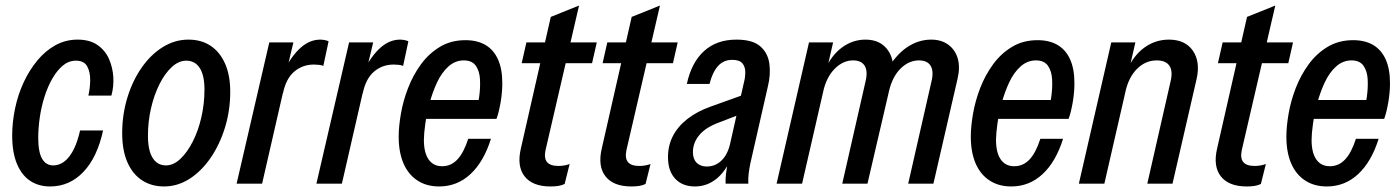

<svg xmlns="http://www.w3.org/2000/svg" viewBox="-20 -663 5054 693"><path d="M161 10Q119 10 88.5 -10.5Q58 -31 41 -72Q24 -113 24 -174Q24 -222 34.5 -272Q45 -322 65.5 -366Q86 -410 115 -445Q144 -480 180.5 -500Q217 -520 260 -520Q304 -520 332 -500.5Q360 -481 373.5 -450Q387 -419 389 -384.5Q391 -350 382 -318H299Q305 -344 305.5 -373Q306 -402 295 -423Q284 -444 254 -444Q228 -444 207 -426.5Q186 -409 169 -379.5Q152 -350 140.5 -313.5Q129 -277 123.5 -238.5Q118 -200 118 -166Q118 -114 132 -90Q146 -66 172 -66Q205 -66 230 -98Q255 -130 269 -192H352Q331 -95 281 -42.5Q231 10 161 10Z M572 10Q527 10 493 -12Q459 -34 440 -77Q421 -120 421 -182Q421 -249 439.5 -310Q458 -371 491 -418.5Q524 -466 567.5 -493Q611 -520 660 -520Q707 -520 740.5 -497.5Q774 -475 792.5 -433Q811 -391 811 -332Q811 -264 792 -202.5Q773 -141 740 -93Q707 -45 664 -17.5Q621 10 572 10ZM579 -66Q606 -66 631 -89.5Q656 -113 676 -152.5Q696 -192 707 -240.5Q718 -289 718 -340Q718 -391 701 -417.5Q684 -444 652 -444Q625 -444 600 -421Q575 -398 555.5 -359Q536 -320 525 -272Q514 -224 514 -173Q514 -120 531 -93Q548 -66 579 -66Z M834 0 952 -510H1039L1012 -397H1017L926 0ZM1001 -325 1003 -405Q1034 -464 1066.5 -492Q1099 -520 1136 -520Q1143 -520 1151.5 -518.5Q1160 -517 1166 -514L1147 -425Q1141 -428 1131 -429Q1121 -430 1113 -430Q1072 -430 1042 -404.5Q1012 -379 1001 -325Z M1122 0 1240 -510H1327L1300 -397H1305L1214 0ZM1289 -325 1291 -405Q1322 -464 1354.5 -492Q1387 -520 1424 -520Q1431 -520 1439.5 -518.5Q1448 -517 1454 -514L1435 -425Q1429 -428 1419 -429Q1409 -430 1401 -430Q1360 -430 1330 -404.5Q1300 -379 1289 -325Z M1565 10Q1519 10 1486 -12Q1453 -34 1436 -74Q1419 -114 1419 -170Q1419 -206 1427 -252.5Q1435 -299 1453 -345.5Q1471 -392 1499.5 -431Q1528 -470 1568 -494Q1608 -518 1660 -518Q1703 -518 1732.5 -500.5Q1762 -483 1777.5 -448.5Q1793 -414 1793 -363Q1793 -328 1786.5 -291.5Q1780 -255 1772 -234H1485L1499 -302H1734L1698 -255Q1705 -281 1709.5 -313.5Q1714 -346 1712.5 -376Q1711 -406 1697.5 -425.5Q1684 -445 1654 -445Q1623 -445 1598.5 -423Q1574 -401 1557.5 -365.5Q1541 -330 1530.5 -291Q1520 -252 1515 -216Q1510 -180 1510 -158Q1510 -112 1527 -87.5Q1544 -63 1576 -63Q1608 -63 1631 -87.5Q1654 -112 1670 -162H1752Q1726 -79 1678 -34.5Q1630 10 1565 10Z M1967 10Q1902 10 1873.5 -26.5Q1845 -63 1860 -127L1968 -602L2070 -643L1949 -121Q1943 -92 1954.5 -78Q1966 -64 1996 -64Q2007 -64 2017.5 -66Q2028 -68 2036 -71L2018 1Q2008 6 1995.5 8Q1983 10 1967 10ZM1863 -435 1880 -510H2134L2117 -435Z M2259 10Q2194 10 2165.5 -26.5Q2137 -63 2152 -127L2260 -602L2362 -643L2241 -121Q2235 -92 2246.5 -78Q2258 -64 2288 -64Q2299 -64 2309.5 -66Q2320 -68 2328 -71L2310 1Q2300 6 2287.5 8Q2275 10 2259 10ZM2155 -435 2172 -510H2426L2409 -435Z M2599 0Q2598 -16 2600.5 -36.5Q2603 -57 2607 -81H2601L2665 -365Q2670 -383 2670 -402.5Q2670 -422 2659.5 -434.5Q2649 -447 2623 -447Q2591 -447 2571 -424Q2551 -401 2541 -360H2459Q2476 -438 2521.5 -479Q2567 -520 2638 -520Q2697 -520 2724.5 -495.5Q2752 -471 2757 -432.5Q2762 -394 2752 -353L2688 -72Q2684 -52 2682 -34.5Q2680 -17 2681 0ZM2488 10Q2443 10 2417 -18Q2391 -46 2391 -96Q2391 -138 2409 -172.5Q2427 -207 2461.5 -234Q2496 -261 2547 -279L2678 -326L2661 -254L2578 -222Q2528 -204 2504.5 -176Q2481 -148 2481 -114Q2481 -89 2494.5 -75.5Q2508 -62 2531 -62Q2562 -62 2584.5 -84Q2607 -106 2616 -147L2610 -73Q2588 -32 2557 -11Q2526 10 2488 10Z M2783 0 2900 -510H2987L2965 -414H2970L2875 0ZM3020 0 3104 -369Q3113 -406 3101 -425.5Q3089 -445 3059 -445Q3023 -445 2993 -415Q2963 -385 2951 -332L2957 -410Q2981 -464 3019.5 -492Q3058 -520 3104 -520Q3159 -520 3186 -480Q3213 -440 3199 -378L3111 0ZM3258 0 3342 -369Q3351 -406 3339 -425.5Q3327 -445 3297 -445Q3260 -445 3230 -415Q3200 -385 3188 -331L3178 -404Q3211 -463 3252.5 -491.5Q3294 -520 3341 -520Q3378 -520 3403 -501.5Q3428 -483 3437 -451.5Q3446 -420 3436 -378L3349 0Z M3630 10Q3584 10 3551 -12Q3518 -34 3501 -74Q3484 -114 3484 -170Q3484 -206 3492 -252.5Q3500 -299 3518 -345.5Q3536 -392 3564.5 -431Q3593 -470 3633 -494Q3673 -518 3725 -518Q3768 -518 3797.5 -500.5Q3827 -483 3842.5 -448.5Q3858 -414 3858 -363Q3858 -328 3851.5 -291.5Q3845 -255 3837 -234H3550L3564 -302H3799L3763 -255Q3770 -281 3774.5 -313.5Q3779 -346 3777.5 -376Q3776 -406 3762.5 -425.5Q3749 -445 3719 -445Q3688 -445 3663.5 -423Q3639 -401 3622.5 -365.5Q3606 -330 3595.5 -291Q3585 -252 3580 -216Q3575 -180 3575 -158Q3575 -112 3592 -87.5Q3609 -63 3641 -63Q3673 -63 3696 -87.5Q3719 -112 3735 -162H3817Q3791 -79 3743 -34.5Q3695 10 3630 10Z M3874 0 3991 -510H4078L4056 -414H4061L3966 0ZM4121 0 4205 -369Q4214 -406 4201 -425.5Q4188 -445 4155 -445Q4115 -445 4084.5 -415Q4054 -385 4042 -332L4048 -410Q4072 -464 4111.5 -492Q4151 -520 4199 -520Q4258 -520 4285.5 -480Q4313 -440 4299 -378L4212 0Z M4480 10Q4415 10 4386.5 -26.5Q4358 -63 4373 -127L4481 -602L4583 -643L4462 -121Q4456 -92 4467.5 -78Q4479 -64 4509 -64Q4520 -64 4530.5 -66Q4541 -68 4549 -71L4531 1Q4521 6 4508.5 8Q4496 10 4480 10ZM4376 -435 4393 -510H4647L4630 -435Z M4769 10Q4723 10 4690 -12Q4657 -34 4640 -74Q4623 -114 4623 -170Q4623 -206 4631 -252.5Q4639 -299 4657 -345.5Q4675 -392 4703.5 -431Q4732 -470 4772 -494Q4812 -518 4864 -518Q4907 -518 4936.5 -500.5Q4966 -483 4981.5 -448.5Q4997 -414 4997 -363Q4997 -328 4990.5 -291.5Q4984 -255 4976 -234H4689L4703 -302H4938L4902 -255Q4909 -281 4913.5 -313.5Q4918 -346 4916.5 -376Q4915 -406 4901.5 -425.5Q4888 -445 4858 -445Q4827 -445 4802.5 -423Q4778 -401 4761.5 -365.5Q4745 -330 4734.5 -291Q4724 -252 4719 -216Q4714 -180 4714 -158Q4714 -112 4731 -87.5Q4748 -63 4780 -63Q4812 -63 4835 -87.5Q4858 -112 4874 -162H4956Q4930 -79 4882 -34.5Q4834 10 4769 10Z"/></svg>

Font: Instrument Sans Condensed Medium
Style: Italic
Weight: 500
Width: 3
Italic angle: -13°
Designer: Rodrigo Fuenzalida
Foundry: fragTYPE
Version: Version 1.000;gftools[0.9.28]